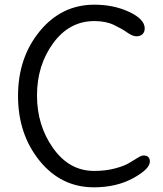

<svg xmlns="http://www.w3.org/2000/svg" viewBox="-20 -785 698 820"><path d="M620 -95Q620 -63 548.5 -24Q477 15 381 15Q241 15 149 -98.5Q57 -212 57 -375.5Q57 -539 150 -652Q243 -765 383 -765Q466 -765 532 -734Q598 -703 598 -664Q598 -648 588.5 -639Q579 -630 562.5 -630Q546 -630 523.5 -646Q501 -662 466.5 -678.5Q432 -695 383 -695Q276 -695 207 -600.5Q138 -506 138 -377.5Q138 -249 207 -152Q276 -55 382 -55Q431 -55 470.5 -65.5Q510 -76 530 -88Q550 -100 567 -110.5Q584 -121 593 -121Q620 -121 620 -95Z"/></svg>

Font: Delius
Style: Regular
Weight: 400
Designer: Natalia Raices
Foundry: Natalia Raices
Version: Version 1.001